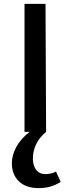

<svg xmlns="http://www.w3.org/2000/svg" viewBox="-20 -678 363 987"><path d="M292 257Q267 273 240 281Q213 289 178 289Q114 289 77.5 254.5Q41 220 41 161Q41 120 63.5 78Q86 36 132 0H106V-658H214L217 0Q149 56 149 139Q149 172 165.5 194.5Q182 217 214 217Q243 217 268 204Z"/></svg>

Font: Ysabeau SC Semibold
Style: Regular
Weight: 600
Designer: Christian Thalmann (Catharsis Fonts)
Version: Version 0.003